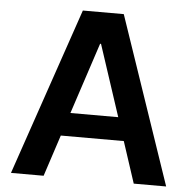

<svg xmlns="http://www.w3.org/2000/svg" viewBox="-52 -780 831 832"><g transform="rotate(5 363.5 -364.0)"><path d="M168 0 227 -180H501L560 0H701L453 -728H275L26 0ZM260 -281 362 -591H366L468 -281Z"/></g></svg>

Font: Wafeq Semi Bold
Style: Regular
Weight: 600
Designer: Rasmus Andersson & Azza Alameddine
Foundry: Google & TypeTogether
Version: Version 3.000;January 28, 2025;FontCreator 15.0.0.3014 64-bi